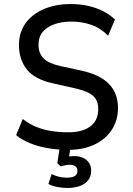

<svg xmlns="http://www.w3.org/2000/svg" viewBox="-20 -734 659 952"><path d="M319 9Q267 9 219 1Q171 -7 130 -23.5Q89 -40 60 -64L93 -144Q125 -119 161 -104.5Q197 -90 237 -84Q277 -78 319 -78Q388 -78 427.5 -107Q467 -136 467 -193Q467 -224 454.5 -243.5Q442 -263 415.5 -275.5Q389 -288 348 -297L241 -321Q152 -341 113 -390Q74 -439 74 -511Q74 -573 106.5 -618.5Q139 -664 197.5 -689Q256 -714 331 -714Q376 -714 416.5 -705Q457 -696 490.5 -679Q524 -662 550 -637L516 -557Q479 -595 432.5 -611Q386 -627 333 -627Q287 -627 250 -614Q213 -601 192 -576Q171 -551 171 -512Q171 -470 195.5 -445Q220 -420 277 -407L383 -384Q476 -364 520.5 -317.5Q565 -271 565 -199Q565 -137 534 -90Q503 -43 448 -17Q393 9 319 9ZM314 198Q290 198 263.5 193Q237 188 220 178L236 129Q252 137 270.5 142Q289 147 312 147Q337 147 350.5 139Q364 131 364 113Q364 98 353.5 90.5Q343 83 326 83Q317 83 305 85Q293 87 281 91L264 75L279 -20H332L320 60L295 48Q305 44 320 42Q335 40 350 40Q372 40 390.5 48Q409 56 420.5 72Q432 88 432 113Q432 141 417 160Q402 179 375.5 188.5Q349 198 314 198Z"/></svg>

Font: Nunito Sans 7pt SemiCondensed Medium
Style: Regular
Weight: 500
Width: 4
Designer: Vernon Adams
Foundry: Vernon Adams
Version: Version 3.101;gftools[0.9.27]